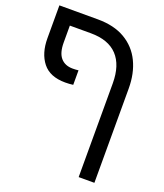

<svg xmlns="http://www.w3.org/2000/svg" viewBox="-150 -692 884 1032"><g transform="rotate(20 291.5 -176.0)"><path d="M181 -213Q93 -213 51.5 -265.5Q10 -318 10 -404V-592H230Q323 -592 386 -555Q449 -518 481 -452Q513 -386 513 -299V240H423V-296Q423 -400 372 -454.5Q321 -509 220 -509H100V-412Q100 -353 124.5 -325Q149 -297 193 -297Q201 -297 209.5 -297.5Q218 -298 226 -299V-216Q204 -213 181 -213Z"/></g></svg>

Font: Noto Sans Living
Style: Regular
Weight: 400
Designer: Monotype Design Team
Foundry: Monotype Imaging Inc.
Version: Version 2.013; ttfautohint (v1.8.4.7-5d5b)